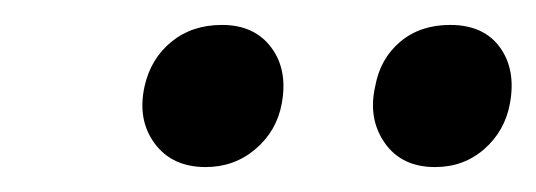

<svg xmlns="http://www.w3.org/2000/svg" viewBox="-20 -643 430 154"><path d="M145 -509Q118 -509 104 -528Q90 -547 96 -574Q101 -596 117.5 -609.5Q134 -623 158 -623Q184 -623 197.5 -605Q211 -587 206 -560Q202 -538 185 -523.5Q168 -509 145 -509ZM329 -509Q302 -509 288.5 -528.5Q275 -548 281 -574Q285 -596 301 -609.5Q317 -623 341 -623Q368 -623 381 -605Q394 -587 389 -560Q385 -538 368.5 -523.5Q352 -509 329 -509Z"/></svg>

Font: Ysabeau Office SemiBold
Style: Italic
Weight: 600
Italic angle: -12°
Designer: Christian Thalmann (Catharsis Fonts)
Version: Version 2.001;gftools[0.9.30]; featfreeze: tnum,lnum,ss02